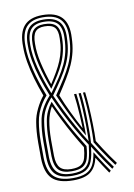

<svg xmlns="http://www.w3.org/2000/svg" viewBox="-90 -865 649 929"><g transform="rotate(-10 234.0 -400.0)"><path d="M194.2 6.8Q123 6.8 91.4 -23.8Q59.8 -54.2 58.2 -124.2Q57.5 -170.8 57.8 -202.2Q58 -233.8 59.9 -257Q61.8 -280.2 65.5 -302Q70.2 -332.8 86 -365.4Q101.8 -398 122 -423Q105 -468.5 92.4 -512.1Q79.8 -555.8 73 -596.2Q66.2 -636.8 66.5 -672Q64.8 -740.2 93.8 -773.5Q122.8 -806.8 184.5 -806.8Q250 -806.8 279.9 -774.2Q309.8 -741.8 305.8 -674.2Q304.8 -637.8 297.5 -606.2Q290.2 -574.8 276.8 -544.5Q263.2 -514.2 243.5 -481.8Q223.8 -449.2 198 -410.2Q215 -366.5 236.5 -322Q258 -277.5 280.5 -235.5L281.8 -236Q281.2 -264.8 279.2 -295.2Q277.2 -325.8 274.8 -353.9Q272.2 -382 269.2 -403.2H280.5Q284.2 -375 286.8 -340.6Q289.2 -306.2 290.6 -269.8Q292 -233.2 291.8 -198.8L290.8 -198.2Q270 -233.5 251 -269.5Q232 -305.5 214.9 -341.6Q197.8 -377.8 183 -412.5Q211.2 -453.5 231.8 -486Q252.2 -518.5 265.8 -547.9Q279.2 -577.2 286.2 -608Q293.2 -638.8 294.2 -675.8Q297.8 -737 270.9 -766.4Q244 -795.8 184.5 -795.8Q128.8 -795.8 102.9 -765.8Q77 -735.8 78.2 -672.8Q77.8 -647 81.9 -617.9Q86 -588.8 93.6 -556.8Q101.2 -524.8 112.4 -490.5Q123.5 -456.2 137.5 -420.8Q122.2 -404 109.9 -383.8Q97.5 -363.5 89.5 -342.4Q81.5 -321.2 78.5 -300.8Q74.8 -279.5 72.9 -256.5Q71 -233.5 70.6 -202.2Q70.2 -171 71 -124.8Q72.5 -60.2 101.1 -32.2Q129.8 -4.2 194.2 -4.2Q235.2 -4.2 259.2 -15.2Q283.2 -26.2 295.2 -49.4Q307.2 -72.5 312.5 -108.8L313.8 -109.2Q325 -91.2 335.9 -74Q346.8 -56.8 357.8 -40.2Q368.8 -23.8 380.2 -7.8L371.5 0.2Q357.8 -19.8 344.9 -39.5Q332 -59.2 318.2 -81.5L317 -81Q307.5 -37 279.5 -15.1Q251.5 6.8 194.2 6.8ZM194.2 -15.5Q136.5 -15.5 110.9 -40.9Q85.2 -66.2 84 -125Q83.2 -172.2 83.5 -203.4Q83.8 -234.5 85.8 -256.8Q87.8 -279 91.5 -299.8Q96 -332 111.9 -361.5Q127.8 -391 152.5 -417.8Q132.8 -466 118.6 -511.6Q104.5 -557.2 97.1 -598.2Q89.8 -639.2 90.2 -673.8Q89.2 -731 112 -757.8Q134.8 -784.5 184.5 -784.5Q237.8 -784.5 261.8 -758.4Q285.8 -732.2 282.8 -677Q281.8 -639.5 274.6 -608.8Q267.5 -578 253.8 -549.1Q240 -520.2 218.9 -487.8Q197.8 -455.2 168.5 -414.2Q186.5 -373.5 207.1 -331.8Q227.8 -290 250.9 -248.6Q274 -207.2 299.5 -167Q301 -202.5 300.4 -246.2Q299.8 -290 297.4 -331.6Q295 -373.2 291.5 -403.2H302.5Q305.5 -379.8 307.6 -347.6Q309.8 -315.5 310.6 -280.5Q311.5 -245.5 311.2 -213.1Q311 -180.8 309.2 -156.8Q323.5 -134 338.2 -111.1Q353 -88.2 368 -66.2Q383 -44.2 398 -23.8L389 -15.8Q375.2 -34.8 361.1 -55.1Q347 -75.5 333.2 -96.8Q319.5 -118 306 -139.2Q302 -97.2 292.1 -69.9Q282.2 -42.5 259.6 -29Q237 -15.5 194.2 -15.5ZM194.2 -26.5Q235.8 -26.5 256.2 -40.2Q276.8 -54 284.8 -81.4Q292.8 -108.8 297 -150Q269.2 -192.2 244.6 -235.4Q220 -278.5 198.5 -321.6Q177 -364.8 159 -406.8Q135.8 -381.2 122.1 -354.8Q108.5 -328.2 104 -298.5Q100.8 -278.5 98.9 -256.6Q97 -234.8 96.6 -203.8Q96.2 -172.8 96.8 -125.2Q98 -72.5 120.6 -49.5Q143.2 -26.5 194.2 -26.5ZM194.2 -37.8Q150 -37.8 130.4 -58.2Q110.8 -78.8 109.8 -125.8Q109 -173 109.4 -203.6Q109.8 -234.2 111.6 -255.9Q113.5 -277.5 117 -297.5Q120.8 -322.2 131.2 -344.6Q141.8 -367 156 -385.8Q169 -356 183.9 -325.9Q198.8 -295.8 215 -265.2Q231.2 -234.8 249 -204.8Q266.8 -174.8 285.2 -145.2Q282.5 -108 275 -84.2Q267.5 -60.5 249.1 -49.1Q230.8 -37.8 194.2 -37.8ZM194.2 -48.8Q226.5 -48.8 242.1 -59.1Q257.8 -69.5 263.6 -90.4Q269.5 -111.2 272 -142.5Q250 -177.8 229.1 -214.8Q208.2 -251.8 189.2 -289.5Q170.2 -327.2 153.5 -364.2Q144.8 -349.5 138.4 -331.1Q132 -312.8 129 -296.5Q125.5 -276.8 123.6 -255.2Q121.8 -233.8 121.5 -203.4Q121.2 -173 122 -126Q122.8 -84.8 139.6 -66.8Q156.5 -48.8 194.2 -48.8ZM162.2 -426.8Q189 -463 209 -493.2Q229 -523.5 242.4 -552.1Q255.8 -580.8 262.9 -611.2Q270 -641.8 271 -678.2Q273.5 -728 252.8 -750.8Q232 -773.5 184.5 -773.5Q141 -773.5 121.2 -749.9Q101.5 -726.2 102 -674.5Q101.2 -624.8 117.5 -560.9Q133.8 -497 162.2 -426.8ZM165.5 -447.8Q140.8 -512.5 126.8 -570.8Q112.8 -629 113.8 -675.5Q113.8 -721.5 130.4 -741.9Q147 -762.2 184.5 -762.2Q226.2 -762.2 243.8 -742.8Q261.2 -723.2 259.5 -679.5Q258.8 -645.5 252.2 -616.8Q245.8 -588 233.8 -561.1Q221.8 -534.2 204.6 -506.6Q187.5 -479 165.5 -447.8ZM168.8 -469.8Q187.5 -498.8 202 -523.9Q216.5 -549 226.6 -573.4Q236.8 -597.8 242.2 -623.9Q247.8 -650 248 -680.8Q249.5 -719 234.9 -735.1Q220.2 -751.2 184.5 -751.2Q153.2 -751.2 139.5 -734Q125.8 -716.8 125.8 -676.2Q124.8 -633.8 136.6 -581.4Q148.5 -529 168.8 -469.8ZM406.8 -31.8Q392.5 -51.2 378 -71.9Q363.5 -92.5 349.5 -114Q335.5 -135.5 322 -157.5Q324 -195 323.4 -240Q322.8 -285 320 -328.2Q317.2 -371.5 313.2 -403.2H323.8Q327.5 -374.2 330.1 -332.2Q332.8 -290.2 333.9 -245.2Q335 -200.2 333.5 -161.8Q346.8 -140.5 360.4 -119.5Q374 -98.5 387.9 -78.5Q401.8 -58.5 415.8 -39.8Z"/></g></svg>

Font: Big Shoulders Inline Display Thin
Style: Regular
Weight: 400
Version: Version 2.002